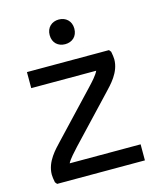

<svg xmlns="http://www.w3.org/2000/svg" viewBox="-112 -823 744 902"><g transform="rotate(-15 260.0 -372.0)"><path d="M260 -624C294 -624 320 -646 320 -684C320 -721 294 -744 260 -744C226 -744 200 -721 200 -684C200 -646 226 -624 260 -624ZM135 -78C145 -98 170 -124 188 -144L388 -356C414 -384 464 -432 464 -496C464 -504 462 -520 459 -534L451 -544H52V-466H368C359 -446 334 -419 316 -400L116 -188C90 -160 40 -112 40 -48C40 -40 42 -24 45 -10L53 0H480V-78Z"/></g></svg>

Font: Kufam Arabic Latin Roman Normal
Style: Regular
Weight: 400
Designer: Wael Morcos & Artur Schmal
Version: Version 1.200;PS 001.200;hotconv 1.0.88;makeotf.lib2.5.64775